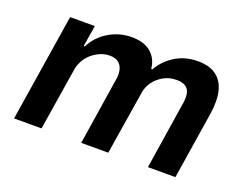

<svg xmlns="http://www.w3.org/2000/svg" viewBox="-86 -676 1077 841"><g transform="rotate(20 453.0 -255.5)"><path d="M38 0 117 -501H232L216 -402H221Q247 -453 296 -482Q345 -511 401 -511Q460 -511 492 -483Q524 -455 528 -410L533 -408Q558 -453 604 -482Q650 -511 711 -511Q763 -511 795 -488Q827 -465 838 -421Q849 -377 839 -312L790 0H662L709 -303Q716 -339 712 -360Q708 -381 693 -391.5Q678 -402 650 -402Q617 -402 590 -387Q563 -372 545.5 -348Q528 -324 524 -293L477 0H351L398 -303Q405 -338 399 -359.5Q393 -381 378 -391.5Q363 -402 339 -402Q315 -402 293.5 -392.5Q272 -383 255 -368Q238 -353 227.5 -334Q217 -315 213 -295L166 0Z"/></g></svg>

Font: Nunito Sans 7pt SemiCondensed
Style: Bold Italic
Weight: 700
Width: 4
Italic angle: -9°
Designer: Vernon Adams
Foundry: Vernon Adams
Version: Version 3.101;gftools[0.9.27]